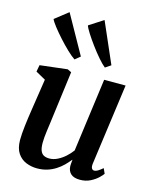

<svg xmlns="http://www.w3.org/2000/svg" viewBox="-130 -967 854 1064"><g transform="rotate(15 297.5 -435.5)"><path d="M185.5 10Q153 10 123.2 -2Q93.5 -14 74.5 -41.8Q55.5 -69.5 55 -117Q55 -134.5 56.5 -155.5Q58 -176.5 60.8 -199.8Q63.5 -223 66.8 -246.8Q70 -270.5 73.5 -292.5L101.5 -476L45 -507.5L52 -546L209 -564.5L231.5 -553.5L197 -289Q194.5 -268 191.5 -246.5Q188.5 -225 185.8 -205.2Q183 -185.5 181.5 -167.8Q180 -150 180 -136Q180 -107 186.5 -90.5Q193 -74 206 -67.2Q219 -60.5 237.5 -60.5Q261 -60.5 284.2 -72Q307.5 -83.5 327.8 -101.8Q348 -120 362.5 -140L419 -560.5H542L478.5 -96.5Q476 -77.5 481 -68.8Q486 -60 495.5 -60Q504.5 -60 515 -66Q525.5 -72 543.5 -87L556.5 -58Q551.5 -50 534.8 -33.8Q518 -17.5 491.8 -4Q465.5 9.5 432 9.5Q397 9.5 379.8 -6.2Q362.5 -22 361.5 -48.5Q361.5 -51 361.5 -55.2Q361.5 -59.5 362 -64.8Q362.5 -70 363 -75.5Q363.5 -81 364 -85.5L362.5 -86.5Q349 -69 331.5 -51.8Q314 -34.5 292 -20.5Q270 -6.5 243.8 1.8Q217.5 10 185.5 10ZM231 -627Q212.5 -639 186 -664.2Q159.5 -689.5 133 -719Q106.5 -748.5 86.5 -774.2Q66.5 -800 61 -813.5L137 -873L261 -651.5ZM405 -627Q387.5 -641 363.8 -668.5Q340 -696 316.5 -728Q293 -760 275.5 -787.5Q258 -815 254 -828.5L335.5 -881L437 -648.5Z"/></g></svg>

Font: Merriweather 24pt SemiBold
Style: Italic
Weight: 600
Italic angle: -7.8°
Version: Version 2.101